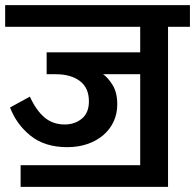

<svg xmlns="http://www.w3.org/2000/svg" viewBox="-30 -656 757 745"><path d="M50 -15H514V-368H370Q389 -355 407 -326Q425 -297 425 -251Q425 -214 410.5 -183.5Q396 -153 370 -131Q344 -109 308.5 -97Q273 -85 231 -85Q144 -85 89 -129Q34 -173 9 -239L86 -281Q110 -228 142.5 -200.5Q175 -173 221 -173Q260 -173 287.5 -195.5Q315 -218 315 -263Q315 -315 280 -341.5Q245 -368 186 -368H151V-453H514V-552H-10V-636H707V-552H622V69H50Z"/></svg>

Font: Ek Mukta SemiBold
Style: Regular
Weight: 600
Designer: Girish Dalvi and Yashodeep Gholap
Foundry: Ek Type
Version: Version 2.538;PS 1.002;hotconv 16.6.51;makeotf.lib2.5.65220;